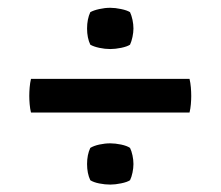

<svg xmlns="http://www.w3.org/2000/svg" viewBox="-20 -566 580 505"><path d="M209 -491Q209 -515.5 217.5 -534Q226.5 -539 241.2 -542.2Q256 -545.5 270 -545.5Q283 -545.5 298.5 -542.2Q314 -539 322 -534Q326 -525.5 328.5 -513.8Q331 -502 331 -491Q331 -481 328.5 -469Q326 -457 322 -448.5Q314.5 -443.5 298.8 -440.2Q283 -437 270 -437Q256 -437 241 -440.2Q226 -443.5 217.5 -448.5Q209 -466.5 209 -491ZM209 -134.5Q209 -159 217.5 -177Q226.5 -182.5 241.2 -185.8Q256 -189 270 -189Q283 -189 298.5 -185.8Q314 -182.5 322 -177Q326 -169 328.5 -157.2Q331 -145.5 331 -134.5Q331 -124 328.5 -112Q326 -100 322 -92Q314.5 -87 298.8 -83.8Q283 -80.5 270 -80.5Q256 -80.5 241 -83.5Q226 -86.5 217.5 -92Q209 -110 209 -134.5ZM61.5 -270Q59 -280 58 -292Q57 -304 57 -313.5Q57 -324 58 -336Q59 -348 61.5 -358.5H478.5Q481 -348 482 -336Q483 -324 483 -313.5Q483 -304 482 -292Q481 -280 478.5 -270Z"/></svg>

Font: Signika
Style: Regular
Weight: 400
Designer: Anna Giedry
Foundry: Anna Giedry
Version: Version 2.001